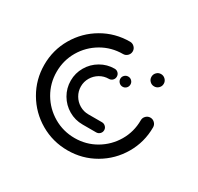

<svg xmlns="http://www.w3.org/2000/svg" viewBox="-118 -657 820 796"><g transform="rotate(30 291.5 -259.0)"><path d="M333 -365.9Q333 -375.9 340.2 -383Q347.4 -390 357.4 -390Q367.4 -390 374.4 -383Q381.5 -375.9 381.5 -365.9Q381.5 -355.6 374.4 -348.5Q367.4 -341.5 357.4 -341.5Q347.4 -341.5 340.2 -348.7Q333 -355.9 333 -365.9ZM381.9 -147.4Q381.9 -137 374.6 -130Q367.4 -123 357.4 -123H292.2Q256.3 -123 225.6 -140.9Q194.8 -158.9 176.9 -189.6Q158.9 -220.4 158.9 -256.7Q158.9 -292.6 176.9 -323.3Q194.8 -354.1 225.6 -372Q256.3 -390 292.2 -390Q302.2 -390 309.3 -383Q316.3 -375.9 316.3 -365.6Q316.3 -355.6 309.3 -348.5Q302.2 -341.5 292.2 -341.5Q269.3 -341.5 249.8 -330Q230.4 -318.5 218.9 -299.1Q207.4 -279.6 207.4 -256.7Q207.4 -233.7 218.9 -214.1Q230.4 -194.4 249.8 -183Q269.3 -171.5 292.2 -171.5H357.4Q367.4 -171.5 374.6 -164.4Q381.9 -157.4 381.9 -147.4ZM470 -467Q482.2 -467 490.9 -458.3Q499.6 -449.6 499.6 -437.4Q499.6 -425.2 490.9 -416.7Q482.2 -408.1 470 -408.1Q457.8 -408.1 449.3 -416.7Q440.7 -425.2 440.7 -437.4Q440.7 -449.6 449.3 -458.3Q457.8 -467 470 -467ZM522.2 -288.5Q534.1 -288.5 542.8 -279.8Q551.5 -271.1 551.5 -258.9Q551.5 -188.1 516.5 -128.3Q481.5 -68.5 421.9 -33.7Q362.2 1.1 291.5 1.1Q220.7 1.1 160.9 -33.7Q101.1 -68.5 66.1 -128.3Q31.1 -188.1 31.1 -258.9Q31.1 -329.6 66.1 -389.4Q101.1 -449.3 160.9 -484.1Q220.7 -518.9 291.5 -518.9Q303.7 -518.9 312.4 -510.2Q321.1 -501.5 321.1 -489.6Q321.1 -477.4 312.4 -468.7Q303.7 -460 291.5 -460Q236.7 -460 190.4 -433Q144.1 -405.9 117 -359.8Q90 -313.7 90 -258.9Q90 -204.1 117 -158Q144.1 -111.9 190.4 -84.8Q236.7 -57.8 291.5 -57.8Q346.3 -57.8 392.4 -84.8Q438.5 -111.9 465.6 -158Q492.6 -204.1 492.6 -258.9Q492.6 -271.1 501.3 -279.8Q510 -288.5 522.2 -288.5Z"/></g></svg>

Font: 26F Galaxy Sans Medium
Style: Regular
Weight: 500
Designer: C₂₉H₂₅N₃O₅
Version: Version 1.100